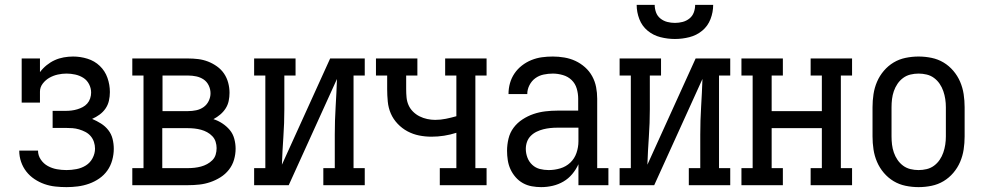

<svg xmlns="http://www.w3.org/2000/svg" viewBox="-20 -760 4040 788"><path d="M253 8Q230 8 207 5.5Q184 3 162.5 -4.5Q141 -12 121.5 -25Q102 -38 88 -56Q74 -74 66.5 -96Q59 -118 59 -141V-142H136Q136 -122 147.5 -105Q159 -88 176.5 -78.5Q194 -69 213.5 -65.5Q233 -62 253 -62Q273 -62 294 -66Q315 -70 332.5 -81Q350 -92 360 -111Q370 -130 370 -150Q370 -164 365.5 -177.5Q361 -191 352 -201.5Q343 -212 330.5 -218.5Q318 -225 304.5 -229Q291 -233 277.5 -234Q264 -235 250 -235H196V-305H250Q262 -305 274 -306.5Q286 -308 297.5 -311.5Q309 -315 319.5 -320.5Q330 -326 338 -335Q346 -344 350 -356Q354 -368 354 -380Q354 -398 345.5 -414.5Q337 -431 322 -440.5Q307 -450 289 -454Q271 -458 253 -458Q235 -458 217 -454Q199 -450 183 -441Q167 -432 155.5 -417Q144 -402 144 -384V-339H69V-520H144V-464Q156 -480 171.5 -492.5Q187 -505 204.5 -513Q222 -521 241.5 -524.5Q261 -528 280 -528Q310 -528 339 -519Q368 -510 389.5 -489.5Q411 -469 421 -440.5Q431 -412 431 -382Q431 -364 427 -346.5Q423 -329 413 -314.5Q403 -300 388.5 -289.5Q374 -279 358 -272Q377 -264 394.5 -253Q412 -242 424.5 -226Q437 -210 442 -190Q447 -170 447 -149Q447 -126 440.5 -102.5Q434 -79 420.5 -60Q407 -41 387.5 -27.5Q368 -14 345.5 -6Q323 2 299.5 5Q276 8 253 8Z M523 0V-70H569V-450H523V-520H752Q773 -520 793.5 -517.5Q814 -515 833.5 -507.5Q853 -500 870.5 -487.5Q888 -475 899.5 -458Q911 -441 916.5 -420.5Q922 -400 922 -379Q922 -362 918.5 -345.5Q915 -329 906 -315Q897 -301 884 -290Q871 -279 856 -271Q875 -265 892.5 -253.5Q910 -242 923 -226.5Q936 -211 941.5 -190.5Q947 -170 947 -150Q947 -127 940.5 -104.5Q934 -82 919.5 -63.5Q905 -45 885 -32.5Q865 -20 843 -12.5Q821 -5 798 -2.5Q775 0 752 0ZM647 -304H752Q769 -304 785.5 -307.5Q802 -311 815.5 -320.5Q829 -330 836.5 -345.5Q844 -361 844 -377Q844 -394 836.5 -409.5Q829 -425 815.5 -434Q802 -443 785.5 -446.5Q769 -450 752 -450H647ZM646 -70H752Q765 -70 778.5 -71.5Q792 -73 805 -76.5Q818 -80 830 -86.5Q842 -93 851.5 -102.5Q861 -112 865 -125Q869 -138 869 -152Q869 -165 865 -178Q861 -191 851.5 -201Q842 -211 830 -217.5Q818 -224 805 -227.5Q792 -231 778.5 -232.5Q765 -234 752 -234H646Z M1023 0V-70H1069V-450H1023V-520H1193V-450H1147V-312Q1147 -255 1143 -198Q1139 -141 1137 -84L1335 -520H1477V-450H1431V-70H1477V0H1307V-70H1354V-208Q1354 -265 1357.5 -322Q1361 -379 1363 -436L1165 0Z M1785 0V-70H1853V-215Q1828 -207 1802.5 -203Q1777 -199 1751 -199Q1725 -199 1700 -204Q1675 -209 1652.5 -221Q1630 -233 1612 -252Q1594 -271 1584 -294Q1574 -317 1571.5 -343Q1569 -369 1569 -394V-450H1523V-520H1693V-450H1647V-394Q1647 -377 1648.5 -360.5Q1650 -344 1656.5 -329Q1663 -314 1675 -302Q1687 -290 1702 -282.5Q1717 -275 1733.5 -271.5Q1750 -268 1766 -268Q1788 -268 1810 -272.5Q1832 -277 1853 -283V-450H1807V-520H1977V-450H1931V-70H1977V0Z M2201 8Q2182 8 2162.5 4.5Q2143 1 2126 -8.5Q2109 -18 2096 -33Q2083 -48 2075 -65.5Q2067 -83 2064 -102.5Q2061 -122 2061 -141Q2061 -166 2067 -191Q2073 -216 2088 -236Q2103 -256 2124.5 -270Q2146 -284 2169.5 -292Q2193 -300 2218 -303Q2243 -306 2268 -306H2353V-355Q2353 -376 2347 -396.5Q2341 -417 2326 -431.5Q2311 -446 2290 -452Q2269 -458 2249 -458Q2230 -458 2211 -454Q2192 -450 2177 -439Q2162 -428 2153 -410.5Q2144 -393 2144 -374H2067Q2067 -397 2073 -418.5Q2079 -440 2091.5 -458.5Q2104 -477 2122 -491Q2140 -505 2161 -513.5Q2182 -522 2204 -525Q2226 -528 2249 -528Q2272 -528 2296 -524Q2320 -520 2341.5 -510Q2363 -500 2381 -484Q2399 -468 2410.5 -447Q2422 -426 2426.5 -402.5Q2431 -379 2431 -355V-70H2477V0H2354V-86Q2344 -64 2328.5 -45.5Q2313 -27 2292.5 -15Q2272 -3 2248.5 2.5Q2225 8 2201 8ZM2232 -62Q2256 -62 2279.5 -69Q2303 -76 2320.5 -92.5Q2338 -109 2346 -132.5Q2354 -156 2354 -180V-236H2268Q2253 -236 2238.5 -234.5Q2224 -233 2210 -229.5Q2196 -226 2182.5 -219.5Q2169 -213 2158.5 -202.5Q2148 -192 2143 -178Q2138 -164 2138 -149Q2138 -131 2144.5 -113.5Q2151 -96 2164.5 -83.5Q2178 -71 2195.5 -66.5Q2213 -62 2232 -62Z M2523 0V-70H2569V-450H2523V-520H2693V-450H2647V-312Q2647 -255 2643 -198Q2639 -141 2637 -84L2835 -520H2977V-450H2931V-70H2977V0H2807V-70H2854V-208Q2854 -265 2857.5 -322Q2861 -379 2863 -436L2665 0ZM2750 -600Q2720 -600 2690.5 -607.5Q2661 -615 2638 -634Q2615 -653 2604 -681.5Q2593 -710 2593 -740H2667Q2667 -724 2672.5 -709Q2678 -694 2690.5 -684Q2703 -674 2718.5 -670Q2734 -666 2750 -666Q2766 -666 2781.5 -670Q2797 -674 2809.5 -684Q2822 -694 2827.5 -709Q2833 -724 2833 -740H2907Q2907 -710 2896 -681.5Q2885 -653 2862 -634Q2839 -615 2809.5 -607.5Q2780 -600 2750 -600Z M3023 0V-70H3069V-450H3023V-520H3193V-450H3147V-304H3353V-450H3307V-520H3477V-450H3431V-70H3477V0H3307V-70H3353V-234H3147V-70H3193V0Z M3750 8Q3723 8 3696.5 2.5Q3670 -3 3647.5 -16.5Q3625 -30 3607.5 -50.5Q3590 -71 3579.5 -95.5Q3569 -120 3565 -146.5Q3561 -173 3561 -200V-320Q3561 -347 3565 -373.5Q3569 -400 3579.5 -424.5Q3590 -449 3607.5 -469.5Q3625 -490 3647.5 -503.5Q3670 -517 3696.5 -522.5Q3723 -528 3750 -528Q3777 -528 3803.5 -522.5Q3830 -517 3852.5 -503.5Q3875 -490 3892.5 -469.5Q3910 -449 3920.5 -424.5Q3931 -400 3935 -373.5Q3939 -347 3939 -320V-200Q3939 -173 3935 -146.5Q3931 -120 3920.5 -95.5Q3910 -71 3892.5 -50.5Q3875 -30 3852.5 -16.5Q3830 -3 3803.5 2.5Q3777 8 3750 8ZM3750 -62Q3767 -62 3783.5 -66Q3800 -70 3813.5 -80Q3827 -90 3836.5 -104Q3846 -118 3851.5 -134Q3857 -150 3859.5 -166.5Q3862 -183 3862 -200V-320Q3862 -337 3859.5 -353.5Q3857 -370 3851.5 -386Q3846 -402 3836.5 -416Q3827 -430 3813.5 -440Q3800 -450 3783.5 -454Q3767 -458 3750 -458Q3733 -458 3716.5 -454Q3700 -450 3686.5 -440Q3673 -430 3663.5 -416Q3654 -402 3648.5 -386Q3643 -370 3641 -353.5Q3639 -337 3639 -320V-200Q3639 -183 3641 -166.5Q3643 -150 3648.5 -134Q3654 -118 3663.5 -104Q3673 -90 3686.5 -80Q3700 -70 3716.5 -66Q3733 -62 3750 -62Z"/></svg>

Font: Iosevka Curly Slab
Style: Regular
Weight: 400
Monospace: yes
Designer: Belleve Invis
Foundry: Belleve Invis
Version: Version 22.1.2; ttfautohint (v1.8.4)